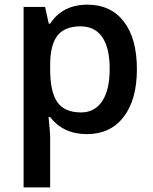

<svg xmlns="http://www.w3.org/2000/svg" viewBox="-20 -570 663 830"><path d="M356 9.8Q253.4 9.8 196.8 -64H189.9Q196.8 4.4 196.8 19V240.2H82V-540H174.8Q178.7 -524.9 190.9 -467.8H196.8Q250.5 -549.8 357.9 -549.8Q459 -549.8 515.4 -476.6Q571.8 -403.3 571.8 -271Q571.8 -138.7 514.4 -64.5Q457 9.8 356 9.8ZM328.1 -456.1Q259.8 -456.1 228.3 -416Q196.8 -376 196.8 -288.1V-271Q196.8 -172.4 228 -128.2Q259.3 -84 330.1 -84Q389.6 -84 421.9 -132.8Q454.1 -181.6 454.1 -272Q454.1 -362.8 422.1 -409.4Q390.1 -456.1 328.1 -456.1Z"/></svg>

Font: f0_41667          
Style: Regular
Weight: 600
Foundry: Ascender Corporation
Version: Version 1.10